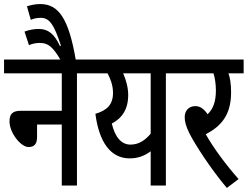

<svg xmlns="http://www.w3.org/2000/svg" viewBox="-20 -916 1223 948"><path d="M0 -622V-554H285V-369H82C38 -369 27 -349 27 -316C27 -261 82 -190 121 -190C151 -190 163 -207 163 -240V-301H285V0H360V-554H436V-622Z M282 -615H355C320 -825 269 -896 179 -896C156 -896 136 -892 113 -885L132 -818C148 -825 164 -828 182 -828C225 -827 247 -795 281 -690L276 -689C248 -749 218 -773 171 -773C150 -773 124 -769 101 -760L123 -693C140 -701 160 -704 176 -704C216 -704 240 -688 282 -615Z M875 -622H424V-554H511C524 -530 538 -496 538 -458C538 -399 508 -371 451 -354C469 -216 525 -134 620 -134C665 -134 697 -149 724 -169V0H799V-554H875ZM532 -306C582 -332 613 -376 613 -447C613 -482 603 -521 588 -554H724V-256C698 -225 667 -202 624 -202C580 -202 548 -238 532 -306Z M1158 -32C1100 -97 1036 -182 996 -253C1070 -292 1121 -346 1121 -460C1121 -500 1116 -532 1108 -554H1183V-622H863V-554H1034C1041 -534 1046 -500 1046 -469C1046 -416 1033 -378 1005 -352C988 -377 969 -392 945 -392C908 -392 892 -365 892 -338C892 -317 897 -294 916 -256C942 -205 1016 -88 1100 12Z"/></svg>

Font: Noto Sans Devanagari UI ExtraCondensed
Style: Regular
Weight: 400
Width: 2
Designer: Jelle Bosma - Monotype Design Team
Foundry: Monotype Imaging Inc.
Version: Version 2.003